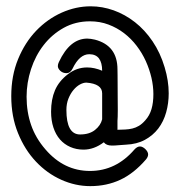

<svg xmlns="http://www.w3.org/2000/svg" viewBox="-20 -644 600 624"><path d="M417 -158.2C377 -111.7 328.8 -88.4 272.5 -88.4C216.1 -88.4 168 -111.7 127.9 -158.2C106.4 -182.9 90.8 -209.5 81.1 -237.8C71.3 -266.1 66.4 -296.7 66.4 -329.6C66.4 -359.9 71.2 -389.7 80.8 -419.2C90.4 -448.6 104.2 -474.9 122.1 -497.8C140 -520.8 161.6 -539.3 187 -553.5C212.4 -567.6 240.9 -574.7 272.5 -574.7C293.9 -574.7 314 -571.2 332.5 -564.2C351.1 -557.2 368 -547.9 383.3 -536.1C398.6 -524.4 412.2 -510.7 424.1 -495.1C436 -479.5 445.9 -462.9 453.9 -445.3C461.8 -427.7 467.9 -409.7 472.2 -391.4C476.4 -373 478.5 -355.3 478.5 -338.4C478.5 -319.8 476.5 -303.5 472.4 -289.6C468.3 -275.6 461.6 -263.3 452.1 -252.9C445.3 -245.1 438.5 -239.2 431.6 -235.1C424.8 -231 417.6 -228.1 410.2 -226.3C402.7 -224.5 394.9 -223.5 387 -223.1C379 -222.8 370.6 -222.5 361.8 -222.2V-251C362.1 -254.2 362.4 -258.8 362.5 -264.6C362.7 -270.5 362.8 -277.8 362.8 -286.6C362.8 -300.6 362.7 -314.6 362.5 -328.6C362.4 -342.6 362.3 -355.6 362.3 -367.7C362.3 -379.7 362.2 -390.2 362.1 -399.2C361.9 -408.1 361.8 -414.6 361.8 -418.5C361.8 -470.2 337.4 -502.4 288.6 -515.1C284 -516.1 279.7 -516.9 275.6 -517.6C271.6 -518.2 267.6 -518.6 263.7 -518.6C225.9 -518.6 195.1 -493.2 171.4 -442.4C169.1 -437.8 168 -433.4 168 -429.2C168 -424 170.7 -418.9 176 -413.8C181.4 -408.8 188.2 -406.2 196.3 -406.2C204.4 -406.2 210.9 -411.1 215.8 -420.9C230.8 -452.1 248.9 -467.8 270 -467.8C284.3 -467.8 294.9 -463.1 301.8 -453.9C308.6 -444.6 312 -431.3 312 -414.1C295.4 -421.2 279.1 -424.8 263.2 -424.8C240.4 -424.8 219.6 -417.5 200.7 -402.8C181.2 -387.9 167.2 -370.4 158.7 -350.6C150.2 -330.7 146 -307.6 146 -281.2C146 -262 148.5 -244.8 153.6 -229.5C158.6 -214.2 165.8 -201.3 175 -190.7C184.3 -180.1 195.5 -172 208.5 -166.3C221.5 -160.6 235.8 -157.7 251.5 -157.7C274.3 -157.7 296.2 -165.7 317.4 -181.6C322.6 -174.5 331.4 -170.9 343.8 -170.9C350.9 -170.9 358.2 -171.3 365.7 -172.1C373.2 -172.9 381 -173.5 389.2 -173.8C412.9 -174.8 433.5 -180 450.9 -189.5C468.3 -198.9 482.8 -211.2 494.4 -226.3C505.9 -241.5 514.5 -259 520 -278.8C525.6 -298.7 528.3 -319.3 528.3 -340.8C528.3 -367.8 523.9 -396 515.1 -425.3C505.7 -456.9 492.6 -485 475.8 -509.8C459.1 -534.5 439.9 -555.3 418.5 -572C397 -588.8 373.9 -601.6 349.4 -610.4C324.8 -619.1 300 -623.5 274.9 -623.5C242.7 -623.5 211.1 -616.6 180.2 -602.8C149.3 -588.9 121.7 -569.3 97.4 -543.9C73.2 -518.6 53.6 -487.9 38.8 -451.9C24 -415.9 16.6 -375.8 16.6 -331.5C16.6 -287.3 23.9 -247.2 38.6 -211.2C53.2 -175.2 72.6 -144.4 96.7 -118.9C120.8 -93.3 148.2 -73.6 179 -59.8C209.7 -46 241.2 -39.1 273.4 -39.1C308.9 -39.1 341.5 -46 371.1 -59.8C400.7 -73.6 428.5 -95.7 454.6 -126C459.1 -131.5 461.4 -136.9 461.4 -142.1C461.4 -145 460.6 -147.9 459 -150.9C457.4 -153.8 455.2 -156.6 452.6 -159.2C450 -161.8 447.2 -163.9 444.1 -165.5C441 -167.2 438 -168 435.1 -168C428.9 -168 422.9 -164.7 417 -158.2ZM312 -256.3C308.8 -243 301 -231.4 288.8 -221.7C276.6 -211.9 260.4 -207 240.2 -207C210.6 -207 195.8 -233.6 195.8 -286.6C195.8 -300.3 198 -312.6 202.4 -323.5C206.8 -334.4 212.2 -343.8 218.8 -351.6C225.3 -359.4 232.3 -365.3 239.7 -369.4C247.2 -373.5 254.2 -375.5 260.7 -375.5C294.9 -372.9 312 -361.3 312 -340.8Z"/></svg>

Font: Nathan
Style: Regular
Weight: 400
Designer: Peter Wiegel
Foundry: Peter Wiegel
Version: Version 1.001 2009